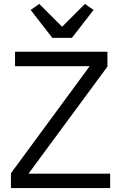

<svg xmlns="http://www.w3.org/2000/svg" viewBox="-20 -963 620 983"><path d="M544 0H36V-76L439 -624H57V-698H530V-622L126 -74H544ZM248 -769 137 -912 181 -943 298 -826 415 -943 459 -912 348 -769Z"/></svg>

Font: IBM Plex Sans Arabic
Style: Regular
Weight: 400
Designer: Mike Abbink, Paul van der Laan, Pieter van Rosmalen, Wael Morcos, Khajak Apelian
Foundry: Bold Monday
Version: Version 1.005